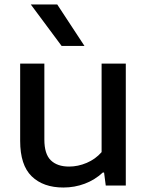

<svg xmlns="http://www.w3.org/2000/svg" viewBox="-20 -828 658 857"><path d="M70 -199V-544H178V-205Q178 -140.5 206.8 -112.5Q235.5 -84.5 288.5 -84.5Q328 -84.5 367 -101Q406 -117.5 433.5 -149V-544H541.5V0H452L444.5 -58H439Q403.5 -25 358.2 -8Q313 9 263 9Q173 9 121.5 -41Q70 -91 70 -199ZM255 -623 117.5 -808H235.5L357 -623Z"/></svg>

Font: Encode Sans Semi Expanded Medium
Style: Regular
Weight: 500
Width: 6
Designer: Multiple Designers
Foundry: Impallari Type
Version: Version 2.000